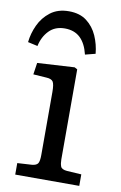

<svg xmlns="http://www.w3.org/2000/svg" viewBox="-87 -822 547 871"><g transform="rotate(10 186.0 -386.0)"><path d="M47 0V-53L114 -57Q135 -59 141.5 -69.5Q148 -80 148 -108V-398Q148 -434 140.5 -445.5Q133 -457 109 -458L49 -462L57 -516L228 -526L241 -519V-104Q241 -85 246 -72Q251 -59 276 -57L342 -53V0ZM159 -772Q209 -772 241 -747.5Q273 -723 290 -684.5Q307 -646 311 -603L264 -591Q252 -641 225 -666.5Q198 -692 154 -692Q109 -692 81.5 -663.5Q54 -635 45 -592L0 -602Q4 -642 22 -681Q40 -720 74 -746Q108 -772 159 -772Z"/></g></svg>

Font: Literata 7pt
Style: Regular
Weight: 400
Designer: Latin by Veronika Burian and Jose Scaglione. Greek by Irene Vlachou. Cyrillic by Vera Evstafieva.
Foundry: TypeTogether
Version: Version 3.002